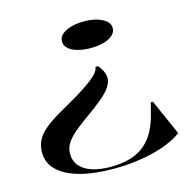

<svg xmlns="http://www.w3.org/2000/svg" viewBox="-121 -758 1084 1092"><g transform="rotate(-15 421.5 -212.0)"><path d="M416 215Q301 215 217.5 192Q134 169 89.5 125.5Q45 82 45 21Q45 -20 62 -53Q79 -86 120 -118.5Q161 -151 230 -189Q318 -238 368.5 -272Q419 -306 441.5 -329.5Q464 -353 465 -372H480Q497 -352 506 -332Q515 -312 515 -293Q515 -269 497.5 -242Q480 -215 439.5 -181Q399 -147 330 -99Q280 -63 251 -35.5Q222 -8 209.5 16.5Q197 41 197 68Q197 111 222 140.5Q247 170 293.5 185Q340 200 402 200Q522 200 592.5 149Q663 98 695 -13L717 -96H729L822 114Q775 148 709.5 170.5Q644 193 568.5 204Q493 215 416 215ZM468 -639Q509 -639 542.5 -629.5Q576 -620 596.5 -602.5Q617 -585 617 -560Q617 -536 596.5 -518Q576 -500 542.5 -491Q509 -482 468 -482Q427 -482 392.5 -491Q358 -500 338 -518Q318 -536 318 -560Q318 -585 338 -602.5Q358 -620 392.5 -629.5Q427 -639 468 -639Z"/></g></svg>

Font: Kalnia Expanded
Style: Regular
Weight: 400
Width: 7
Designer: Frida Medrano
Foundry: Frida Medrano
Version: Version 1.105